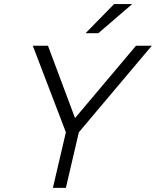

<svg xmlns="http://www.w3.org/2000/svg" viewBox="-20 -912 757 932"><path d="M395.5 -751 533.7 -892.1H621.6L457.5 -751ZM236.8 0 299.8 -270 139.2 -689.9H212.9L344.2 -338.9L640.1 -689.9H716.8L362.8 -270L299.8 0Z"/></svg>

Font: HK Grotesk Light Italic
Style: Regular
Weight: 300
Italic angle: -13°
Designer: Alfredo Marco Pradil and Stefan Peev
Foundry: Hanken Design Co.
Version: Version 1.000;PS 001.000;hotconv 1.0.88;makeotf.lib2.5.64775